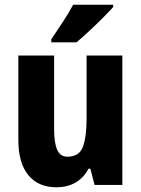

<svg xmlns="http://www.w3.org/2000/svg" viewBox="-20 -786 599 816"><path d="M500 -550V0H382L364 -69H356Q335 -29 300 -9.5Q265 10 220 10Q143 10 100.5 -41.5Q58 -93 58 -191V-550H210V-237Q210 -179 223 -149.5Q236 -120 266 -120Q317 -120 332.5 -162.5Q348 -205 348 -282V-550ZM461 -756Q445 -738 417.5 -710.5Q390 -683 360 -655Q330 -627 305 -606H198V-619Q223 -656 248 -694Q273 -732 291 -766H461Z"/></svg>

Font: Noto Sans Myanmar Condensed ExtraBold
Style: Regular
Weight: 800
Width: 3
Designer: Monotype Design Team
Foundry: Monotype Imaging Inc.
Version: Version 2.107; ttfautohint (v1.8.4.7-5d5b)